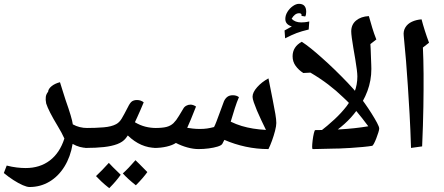

<svg xmlns="http://www.w3.org/2000/svg" viewBox="-49 -778 2319 1002"><path d="M105 198Q92 198 70 188.5Q48 179 21.5 162Q-5 145 -29 125L-14 86Q13 93 38 96Q63 99 85 99Q159 99 211 59.5Q263 20 287 -55Q280 -70 272 -85.5Q264 -101 254 -117Q228 -160 213 -189.5Q198 -219 192 -238Q188 -258 190 -272.5Q192 -287 202 -299Q203 -314 220 -328Q237 -342 264 -349Q272 -322 279.5 -299.5Q287 -277 293 -257Q310 -209 319.5 -177Q329 -145 331 -129Q365 -110 407 -110Q415 -110 415 -102V-14Q415 -6 407 -6Q367 -6 330 -27Q319 40 287.5 91Q256 142 209 170Q162 198 105 198Z M398 -6Q390 -6 390 -14V-102Q390 -110 398 -110Q451 -110 492 -113.5Q533 -117 557 -130Q574 -139 586 -159Q598 -179 618 -218Q630 -243 640.5 -249.5Q651 -256 666 -256Q686 -256 701 -244Q693 -224 684 -204Q675 -184 667.5 -167Q660 -150 655 -140Q682 -124 709.5 -117Q737 -110 767 -110Q775 -110 775 -102V-14Q775 -6 767 -6Q685 -6 618 -71L607 -56Q592 -37 563 -26Q534 -15 492.5 -10.5Q451 -6 398 -6ZM660 189Q617 155 592 127Q621 101 658 58Q662 61 677 76.5Q692 92 720 120Q710 134 695 151.5Q680 169 660 189ZM521 204Q497 185 480 169Q463 153 452 141Q468 126 485 108.5Q502 91 519 72Q525 79 540.5 94.5Q556 110 581 134Q569 151 554 168.5Q539 186 521 204Z M987 0Q960 0 929 -8.5Q898 -17 869 -32Q851 -20 821 -13Q791 -6 758 -6Q750 -6 750 -14V-102Q750 -110 758 -110Q798 -110 819.5 -115.5Q841 -121 856 -135Q864 -143 870.5 -151.5Q877 -160 885 -173.5Q893 -187 907 -210Q912 -220 922.5 -226Q933 -232 945 -232Q959 -232 974 -222Q958 -181 946.5 -153.5Q935 -126 928 -111Q940 -109 957 -107Q974 -105 994 -105Q1015 -105 1032 -107.5Q1049 -110 1068 -115Q1073 -124 1080.5 -143.5Q1088 -163 1098 -190.5Q1108 -218 1120 -250Q1127 -265 1138 -273Q1149 -281 1166 -281Q1185 -281 1198 -271Q1187 -246 1176.5 -213Q1166 -180 1155 -143Q1184 -129 1212.5 -120.5Q1241 -112 1272 -107Q1303 -102 1339 -100Q1327 -125 1314.5 -151Q1302 -177 1292 -201Q1282 -225 1275.5 -244Q1269 -263 1269 -273Q1269 -296 1293 -323Q1317 -350 1352 -369Q1365 -303 1374 -258Q1383 -213 1388 -183.5Q1393 -154 1393 -136Q1393 -121 1386.5 -95.5Q1380 -70 1370.5 -44Q1361 -18 1352 0Q1291 0 1233 -12.5Q1175 -25 1122 -48Q1117 -37 1111 -27Q1106 -19 1086.5 -13Q1067 -7 1040.5 -3.5Q1014 0 987 0Z M1583 0Q1580 -1 1580 -12Q1580 -24 1582.5 -45Q1585 -66 1589 -82.5Q1593 -99 1596 -99Q1624 -99 1657.5 -100Q1691 -101 1727 -103Q1763 -105 1800.5 -109Q1838 -113 1873 -119Q1842 -161 1810.5 -198.5Q1779 -236 1742 -270Q1706 -305 1664 -337Q1622 -369 1571 -399L1534 -397Q1510 -412 1494 -434Q1478 -456 1478 -484Q1478 -509 1490 -528Q1502 -547 1526 -560Q1549 -545 1575 -524Q1601 -503 1630 -477Q1663 -448 1698 -414Q1733 -380 1765.5 -346Q1798 -312 1821 -283Q1836 -265 1854.5 -239Q1873 -213 1890 -186Q1907 -159 1918.5 -137.5Q1930 -116 1930 -107Q1930 -101 1925.5 -86.5Q1921 -72 1915 -56.5Q1909 -41 1903 -29.5Q1897 -18 1893 -17Q1876 -14 1845 -11Q1814 -8 1781 -6Q1748 -4 1722 -3Q1713 -3 1694 -2.5Q1675 -2 1652.5 -1.5Q1630 -1 1611 -0.5Q1592 0 1583 0ZM1439 -578 1436 -619 1474 -640Q1440 -650 1440 -679Q1440 -698 1451 -716Q1462 -734 1479 -746Q1496 -758 1511 -758Q1549 -758 1549 -716Q1549 -701 1544 -692L1524 -695L1525 -699Q1525 -704 1521.5 -706.5Q1518 -709 1512 -709Q1500 -709 1490 -701Q1480 -693 1473 -680Q1491 -661 1523 -661Q1531 -661 1541.5 -662Q1552 -663 1565 -666L1562 -624Q1524 -615 1499 -605.5Q1474 -596 1439 -578Z M1675 -75 1617 -88Q1661 -122 1697 -155.5Q1733 -189 1760 -224Q1786 -259 1801 -297.5Q1816 -336 1816 -379Q1816 -392 1813 -416Q1810 -440 1805 -469.5Q1800 -499 1795 -528Q1790 -557 1787 -580Q1784 -603 1784 -614Q1784 -650 1809.5 -671Q1835 -692 1876 -694Q1886 -659 1894 -632Q1902 -605 1915 -572L1884 -548Q1885 -540 1885.5 -520Q1886 -500 1887 -478.5Q1888 -457 1888.5 -439.5Q1889 -422 1889 -418Q1889 -358 1868.5 -303Q1848 -248 1812 -201Q1784 -163 1749.5 -132Q1715 -101 1675 -75Z M2096 -6Q2093 -104 2088.5 -182.5Q2084 -261 2079.5 -329Q2075 -397 2070 -460Q2065 -523 2058 -591Q2055 -616 2066.5 -635Q2078 -654 2100.5 -664.5Q2123 -675 2151 -677Q2158 -650 2168 -618.5Q2178 -587 2190 -555L2158 -530Q2161 -469 2161.5 -392Q2162 -315 2160.5 -221Q2159 -127 2154 -14Z"/></svg>

Font: Noto Naskh Arabic SemiBold
Style: Regular
Weight: 600
Designer: Monotype Design Team, David Williams, Mohamad Dakak and Nizar Qandah
Foundry: Monotype Imaging Inc.
Version: Version 2.016